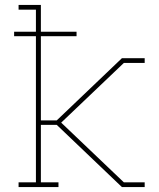

<svg xmlns="http://www.w3.org/2000/svg" viewBox="-20 -755 640 775"><path d="M55 0V-19H125V-609H37V-627H125V-716H55V-735H145V-627H289V-609H145V-269H209L472 -520H564V-501H480L227 -260L480 -19H564V0H472L209 -251H145V-19H216V0Z"/></svg>

Font: Iosevka HT Thin Extended
Style: Regular
Weight: 100
Width: 7
Monospace: yes
Designer: Belleve Invis
Foundry: Belleve Invis
Version: Version 32.3.0; ttfautohint (v1.8.4)